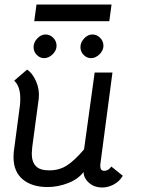

<svg xmlns="http://www.w3.org/2000/svg" viewBox="-20 -822 640 852"><path d="M191 8Q122 8 81 -26Q40 -60 40 -125Q40 -139 41 -147L68 -351Q70 -363 70 -385Q70 -439 43 -464L100 -513Q123 -499 139.5 -462.5Q156 -426 152 -385L123 -169Q121 -149 121 -141Q121 -104 139 -85Q157 -66 198 -66Q243 -66 276.5 -87.5Q310 -109 353 -159L400 -500H479L425 -91V-85Q425 -64 443 -64Q461 -64 474 -83L525 -42Q510 -17 485 -3.5Q460 10 434 10Q397 10 373 -12.5Q349 -35 351 -64V-59Q327 -27 282 -9.5Q237 8 191 8ZM129 -613Q129 -634 145.5 -651.5Q162 -669 182 -669Q202 -669 216.5 -654Q231 -639 231 -619Q231 -598 213.5 -581Q196 -564 176 -564Q157 -564 143 -578.5Q129 -593 129 -613ZM337 -613Q337 -634 353.5 -651.5Q370 -669 390 -669Q410 -669 424.5 -654Q439 -639 439 -619Q439 -598 421.5 -581Q404 -564 384 -564Q365 -564 351 -578.5Q337 -593 337 -613ZM142 -802H475L465 -728H132Z"/></svg>

Font: Bellota
Style: Bold Italic
Weight: 700
Italic angle: -7.5°
Designer: Kemie Guaida
Foundry: Kemie Guaida
Version: Version 4.001